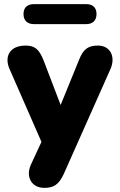

<svg xmlns="http://www.w3.org/2000/svg" viewBox="-20 -722 581 931"><path d="M398 -605C430 -605 448 -623 448 -654C448 -685 430 -702 398 -702H145C112 -702 94 -685 94 -654C94 -623 112 -605 145 -605ZM195 189C239 189 265 174 289 122L516 -388C542 -448 514 -501 455 -501C408 -501 384 -485 363 -431L274 -213L191 -430C169 -486 146 -501 104 -501C27 -501 0 -448 26 -388L181 -34L130 76C103 136 133 189 195 189Z"/></svg>

Font: Nunito Black
Style: Regular
Weight: 900
Designer: Vernon Adams
Foundry: Vernon Adams
Version: Version 3.602